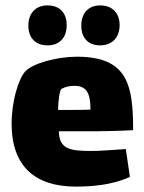

<svg xmlns="http://www.w3.org/2000/svg" viewBox="-20 -679 532 711"><path d="M156 -511C201 -511 227 -540 227 -586C227 -631 201 -659 156 -659C112 -659 85 -630 85 -584C85 -538 112 -511 156 -511ZM351 -511C395 -511 423 -540 423 -586C423 -631 395 -659 351 -659C307 -659 281 -630 281 -584C281 -538 307 -511 351 -511ZM320 -120C240 -120 199 -126 198 -193H340C359 -193 422 -194 473 -197C473 -364 453 -469 265 -469C192 -469 102 -445 74 -415C48 -387 23 -303 23 -221C23 -62 111 12 261 12C316 12 395 7 461 -24L446 -127C386 -123 350 -120 320 -120ZM208 -350C222 -358 241 -362 261 -361C301 -359 315 -333 315 -273C294 -272 269 -272 247 -272H195C196 -305 200 -345 208 -350Z"/></svg>

Font: FilmFarsi Display
Style: Regular
Weight: 400
Designer: Borna Izadpanah
Foundry: Borna Izadpanah
Version: Version 1.000;PS 001.000;hotconv 1.0.88;makeotf.lib2.5.64775